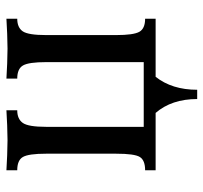

<svg xmlns="http://www.w3.org/2000/svg" viewBox="-38 -475 643 607"><g transform="rotate(-90 283.5 -171.5)"><path d="M303.2 130.4H273.9Q273.9 49.8 230 -1H48.8V-34.2Q80.1 -34.2 90.6 -50.8Q101.1 -67.4 101.1 -126V-347.2Q101.1 -402.3 90.8 -420.4Q80.6 -438.5 48.8 -438.5V-472.7Q96.2 -469.7 143.6 -469.2Q190.9 -469.7 238.3 -472.7V-438.5Q210.9 -438.5 198.5 -421.1Q186 -403.8 186 -347.2V-38.6H390.6V-347.2Q390.6 -401.9 380.1 -420.2Q369.6 -438.5 338.4 -438.5V-472.7Q385.7 -469.7 433.1 -469.2Q480.5 -469.7 527.8 -472.7V-438.5Q500 -438.5 488 -421.1Q476.1 -403.8 476.1 -347.2V-126Q476.1 -71.3 486.3 -52.7Q496.6 -34.2 527.8 -34.2V-1H344.2Q303.2 50.8 303.2 130.4Z"/></g></svg>

Font: Almanac
Style: Regular
Weight: 400
Designer: Eden's Almanac
Version: Version 3.501;March 28, 2021;FontCreator 13.0.0.2683 64-bit